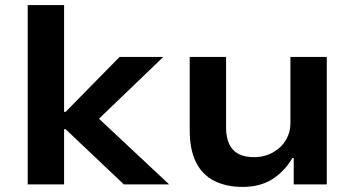

<svg xmlns="http://www.w3.org/2000/svg" viewBox="-20 -725 1395 755"><path d="M89 0V-705H232V-285H238L450 -501H622L344 -234L348 -278L645 0H467L238 -217H232V0Z M934 10Q870 10 823 -13.5Q776 -37 751 -86.5Q726 -136 726 -214V-501H869V-223Q869 -185 881 -159Q893 -133 917.5 -120Q942 -107 979 -107Q1020 -107 1053 -125.5Q1086 -144 1104 -174Q1122 -204 1122 -238V-501H1265V0H1135V-104H1130Q1099 -51 1051 -20.5Q1003 10 934 10Z"/></svg>

Font: Nunito Sans 7pt SemiExpanded
Style: Bold
Weight: 700
Width: 6
Designer: Vernon Adams
Foundry: Vernon Adams
Version: Version 3.101;gftools[0.9.27]